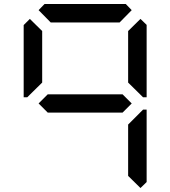

<svg xmlns="http://www.w3.org/2000/svg" viewBox="-20 -1020 856 965"><path d="M130 -544 117 -531H99V-894L130 -925L192 -864V-605ZM174 -969 204 -1000H612L642 -969L581 -907H235ZM596 -546 642 -500 596 -454H220L174 -500L220 -546ZM686 -925 717 -895V-531H699L686 -544L624 -605V-864ZM686 -456 699 -469H717V-105L686 -75L624 -136V-394Z"/></svg>

Font: DSEG7 Classic Mini
Style: Regular
Weight: 400
Designer: Keshikan(Twitter:@keshinomi_88pro)
Version: Version 0.46